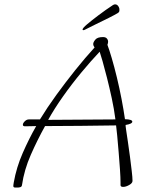

<svg xmlns="http://www.w3.org/2000/svg" viewBox="-20 -838 659 865"><path d="M59 7H49Q40 7 40 0Q40 -2 40.5 -6Q41 -10 42 -16Q54 -84 82.5 -149Q111 -214 143 -270Q130 -270 120 -269.5Q110 -269 93 -269Q83 -269 83 -276Q83 -283 91.5 -291.5Q100 -300 110 -300H160Q193 -354 234 -410.5Q275 -467 319 -522Q363 -577 406 -624Q400 -632 400 -640Q400 -648 409.5 -659.5Q419 -671 444 -671Q456 -671 461.5 -664.5Q467 -658 467 -650Q467 -644 464 -636Q472 -615 483.5 -576Q495 -537 506.5 -489.5Q518 -442 527.5 -392.5Q537 -343 543 -301Q576 -300 576 -290Q576 -280 546 -275Q545 -275 548 -254Q551 -233 556 -200.5Q561 -168 565.5 -132.5Q570 -97 573.5 -67.5Q577 -38 577 -23Q577 -13 562 -4.5Q547 4 535 4Q523 4 523 -4V-16Q523 -37 520.5 -74.5Q518 -112 514.5 -153Q511 -194 508 -227Q505 -260 503 -273Q427 -272 343.5 -271Q260 -270 183 -270Q149 -209 119 -141Q89 -73 79 -4Q78 3 72 5Q66 7 59 7ZM197 -298 500 -300Q494 -347 483.5 -395.5Q473 -444 462 -487.5Q451 -531 442 -562.5Q433 -594 429 -605Q391 -565 347 -512Q303 -459 263.5 -403Q224 -347 197 -298ZM355.1 -702Q352 -702 352 -705.1Q352 -711.3 372.6 -728.8Q393.2 -746.3 424.7 -770Q456.1 -793.7 489 -815.3Q494.2 -818.4 498.3 -818.4Q507.6 -818.4 513.2 -809.7Q518.9 -800.9 517.9 -792.7V-790.6Q517.9 -783.4 510.7 -779.3Q497.3 -771 469.5 -757.1Q441.6 -743.2 411.8 -728.8Q381.9 -714.4 360.3 -703.1Q358.2 -702 355.1 -702Z"/></svg>

Font: Bilbo
Style: Regular
Weight: 400
Designer: Robert E. Leuschke
Foundry: Robert E. Leuschke
Version: Version 1.100